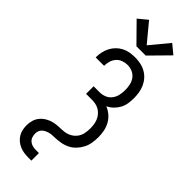

<svg xmlns="http://www.w3.org/2000/svg" viewBox="-378 -1011 1256 1256"><g transform="rotate(45 250.0 -383.0)"><path d="M221 215Q201 215 181 212Q161 209 142.5 201Q124 193 108.5 180Q93 167 82.5 149.5Q72 132 68 112.5Q64 93 64 73Q64 49 71 26Q78 3 93.5 -15Q109 -33 130 -45Q151 -57 174.5 -62.5Q198 -68 221.5 -68.5Q245 -69 268.5 -71.5Q292 -74 313.5 -85.5Q335 -97 349.5 -116Q364 -135 369 -158.5Q374 -182 374 -206Q374 -224 371.5 -241.5Q369 -259 362.5 -275.5Q356 -292 344.5 -306Q333 -320 318 -329.5Q303 -339 285.5 -343Q268 -347 250 -347H194V-417H250Q274 -417 296.5 -426.5Q319 -436 333.5 -455.5Q348 -475 353 -498.5Q358 -522 358 -546Q358 -569 353 -592.5Q348 -616 334 -635Q320 -654 298 -663.5Q276 -673 253 -673Q231 -673 210.5 -665.5Q190 -658 175.5 -642Q161 -626 154.5 -605Q148 -584 148 -563Q148 -562 148 -561.5Q148 -561 148 -560H70Q70 -561 70 -562Q70 -563 70 -564Q70 -588 75.5 -612Q81 -636 92 -657Q103 -678 120.5 -695.5Q138 -713 159.5 -724Q181 -735 205 -739Q229 -743 253 -743Q278 -743 303 -738Q328 -733 350.5 -720.5Q373 -708 390 -689Q407 -670 417.5 -646.5Q428 -623 432 -598Q436 -573 436 -548Q436 -523 432 -498Q428 -473 416 -451Q404 -429 386 -411.5Q368 -394 345 -383Q371 -373 392.5 -354.5Q414 -336 427.5 -311.5Q441 -287 446.5 -259.5Q452 -232 452 -204Q452 -176 447.5 -149Q443 -122 430.5 -98Q418 -74 399 -54Q380 -34 355.5 -22Q331 -10 304 -5.5Q277 -1 250 0Q237 0 225 1Q213 2 201 5.5Q189 9 178 14.5Q167 20 158.5 28.5Q150 37 146 48.5Q142 60 142 72Q142 88 147 102.5Q152 117 163.5 127Q175 137 190 141Q205 145 221 145H250V215ZM207 -800 80 -929 143 -981 250 -852 357 -981 420 -929 293 -800Z"/></g></svg>

Font: Zed Mono
Style: Regular
Weight: 400
Monospace: yes
Designer: Belleve Invis
Foundry: Belleve Invis
Version: Version 1.0.0; ttfautohint (v1.8.4)